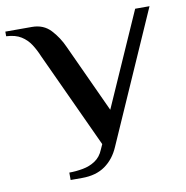

<svg xmlns="http://www.w3.org/2000/svg" viewBox="-105 -734 792 817"><g transform="rotate(-10 290.5 -325.0)"><path d="M135 10V-22Q164 -22 194 -27.5Q224 -33 248 -49Q272 -65 284 -95L294 -117L103 -530Q91 -559 75.5 -583Q60 -607 35.5 -622.5Q11 -638 -29 -640V-660H86Q136 -660 167 -626.5Q198 -593 217 -550L353 -255L532 -660H594L345 -95Q324 -46 284.5 -18Q245 10 185 10Z"/></g></svg>

Font: El Messiri Medium
Style: Regular
Weight: 500
Designer: Mohamed Gaber
Foundry: Kief Type Foundry
Version: Version 2.020; ttfautohint (v1.8.3)